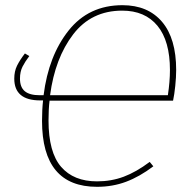

<svg xmlns="http://www.w3.org/2000/svg" viewBox="-20 -710 746 740"><path d="M171 -322Q167 -289 167 -246Q167 -123 215.5 -67Q264 -11 354 -11Q409 -11 457 -29Q505 -47 557 -86L571 -69Q518 -29 466 -9.5Q414 10 354 10Q142 10 142 -244Q142 -288 146 -323H135Q35 -323 35 -407Q35 -435 45.5 -456.5Q56 -478 76 -504L93 -494Q77 -473 67 -453.5Q57 -434 57 -407Q57 -374 75.5 -358.5Q94 -343 133 -343H148Q167 -495 244.5 -592.5Q322 -690 452 -690Q550 -690 604.5 -626Q659 -562 659 -440Q659 -413 655.5 -379Q652 -345 647 -322ZM173 -343H627Q635 -396 635 -440Q635 -552 587 -610.5Q539 -669 451 -669Q332 -669 262 -577.5Q192 -486 173 -343Z"/></svg>

Font: FiraGO Thin
Style: Italic
Weight: 100
Italic angle: -8°
Designer: bBox Type GmbH
Foundry: bBox Type GmbH
Version: Version 1.001